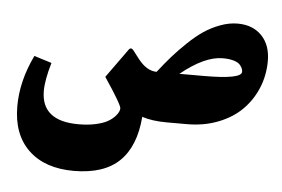

<svg xmlns="http://www.w3.org/2000/svg" viewBox="-54 -589 1384 942"><g transform="rotate(5 638.5 -118.0)"><path d="M703.6 -242.7Q738.8 -287.6 768.3 -321.3Q797.9 -355 837.9 -393.3Q877.9 -431.6 914.1 -456.1Q950.2 -480.5 993.9 -496.8Q1037.6 -513.2 1079.6 -513.2Q1154.3 -513.2 1198.5 -467.3Q1242.7 -421.4 1242.7 -343.3Q1242.7 -272.5 1216.8 -210Q1190.9 -147.5 1144 -100.8Q1097.2 -54.2 1027.3 -27.1Q957.5 0 874 0H775.4Q703.1 0 652.8 -16.6Q641.6 128.4 565.7 202.4Q489.7 276.4 341.3 276.9Q198.2 276.9 117.9 200.2Q37.6 123.5 37.6 -15.1Q37.6 -140.1 99.6 -268.1L186 -241.2Q160.6 -155.3 160.6 -101.6Q160.6 46.9 344.2 46.9Q391.1 46.9 428.2 38.6Q465.3 30.3 485.8 18.8Q506.3 7.3 519.8 -6.8Q533.2 -21 537.6 -31.2Q542 -41.5 542 -48.3Q542 -66.9 455.1 -196.3L557.6 -338.9Q568.4 -354 581.5 -337.4L610.8 -299.3Q654.3 -242.7 703.6 -242.7ZM1121.6 -279.3Q1121.6 -287.1 1118.7 -294.9Q1115.7 -302.7 1106.7 -313.5Q1097.7 -324.2 1075.7 -330.8Q1053.7 -337.4 1021.5 -337.4Q932.1 -337.4 815.9 -242.7H934.1Q1121.6 -242.7 1121.6 -279.3Z"/></g></svg>

Font: Sahel Black FD
Style: Black-FD
Weight: 900
Foundry: Saber Rastikerdar (saber.rastikerdar@gmail.com)
Version: Version 3.3.1